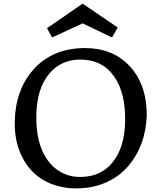

<svg xmlns="http://www.w3.org/2000/svg" viewBox="-20 -1016 874 1043"><path d="M161.1 -637.7Q265.6 -754.9 442.4 -754.9Q591.3 -754.9 683.1 -658.2Q777.3 -558.6 777.3 -389.2Q771 -222.2 674.3 -111.3Q608.9 -36.6 507.3 -7.3Q456.1 7.3 388.9 7.3Q321.8 7.3 259.5 -16.8Q197.3 -41 152.6 -87.9Q107.9 -134.8 83.3 -203.1Q58.6 -271.5 60.1 -355.7Q61.5 -439.9 87.2 -511.7Q112.8 -583.5 161.1 -637.7ZM587.9 -129.9Q657.7 -211.9 659.7 -357.9Q662.6 -509.3 601.1 -599.1Q536.6 -692.4 417 -692.4Q313.5 -692.4 249.5 -618.2Q180.2 -538.1 177.2 -391.1Q174.3 -238.8 236.3 -148.9Q267.1 -104.5 313.2 -79.6Q359.4 -54.7 414.3 -54.7Q469.2 -54.7 512.5 -73.2Q555.7 -91.8 587.9 -129.9ZM235.4 -862.8 428.7 -996.1 619.6 -866.7 588.4 -812.5 428.7 -889.2Q428.7 -889.2 263.2 -812.5Z"/></svg>

Font: HeadlandOne
Style: Regular
Weight: 400
Designer: Gary Lonergan
Foundry: Sorkin Type Co.
Version: Version 1.002